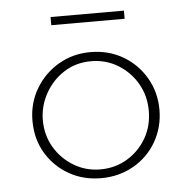

<svg xmlns="http://www.w3.org/2000/svg" viewBox="-44 -560 598 610"><g transform="rotate(-5 255.5 -255.0)"><path d="M53 -194Q53 -249 80 -295Q107 -341 153 -368Q199 -395 255 -395Q313 -395 359 -368Q405 -341 431.5 -295Q458 -249 458 -194Q458 -138 431.5 -92Q405 -46 358.5 -19.5Q312 7 255 7Q198 7 152.5 -19Q107 -45 80 -90Q53 -135 53 -194ZM86 -193Q86 -145 108.5 -106.5Q131 -68 169.5 -44.5Q208 -21 255 -21Q302 -21 340.5 -44Q379 -67 401.5 -106Q424 -145 424 -193Q424 -241 401.5 -280Q379 -319 340.5 -342.5Q302 -366 255 -366Q206 -366 168 -341.5Q130 -317 108 -277Q86 -237 86 -193ZM139 -517H373V-491H139Z"/></g></svg>

Font: Josefin Sans Thin ExtraLight
Style: Regular
Weight: 250
Version: Version 2.001